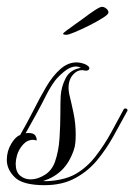

<svg xmlns="http://www.w3.org/2000/svg" viewBox="-30 -533 394 563"><path d="M101 10Q37 10 13.5 -13Q-10 -36 -10 -64Q-10 -90 3 -111.5Q16 -133 29 -137Q38 -153 48.5 -172Q59 -191 68 -209Q86 -245 105 -277.5Q124 -310 146.5 -330Q169 -350 194 -350Q206 -350 219 -345Q232 -339 232 -333Q232 -329 228 -327Q224 -325 219 -326Q201 -331 186 -316Q171 -301 171 -275Q171 -271 171.5 -266.5Q172 -262 173 -257Q179 -233 185.5 -202Q192 -171 192 -139Q192 -127 191 -115Q190 -103 186 -92Q173 -55 150.5 -33.5Q128 -12 96 -2Q120 -1 146.5 -6.5Q173 -12 192 -23Q225 -42 250.5 -75Q276 -108 296 -144.5Q316 -181 332 -211Q333 -215 338 -215Q341 -215 343 -212.5Q345 -210 343 -207Q323 -170 302 -132.5Q281 -95 255 -63.5Q229 -32 193 -12Q154 10 101 10ZM60 -7Q80 -7 101 -20Q122 -33 131 -58Q142 -89 144.5 -127.5Q147 -166 147 -200Q147 -234 148 -252Q150 -280 163 -304.5Q176 -329 207 -334Q200 -338 193 -338Q176 -338 158 -323Q140 -308 131 -296Q117 -277 104 -251Q91 -225 75 -196L45 -142Q48 -143 54 -143Q70 -143 74.5 -134Q79 -125 77 -121Q74 -122 71.5 -122.5Q69 -123 67 -123Q50 -123 37.5 -109Q25 -95 20 -78Q18 -71 17 -64.5Q16 -58 16 -53Q16 -29 29 -18Q42 -7 60 -7ZM165 -431Q155 -431 155 -434Q155 -436 166.5 -444.5Q178 -453 192 -463Q206 -473 213 -478Q230 -491 246.5 -502Q263 -513 269 -513Q275 -513 281.5 -508Q288 -503 288 -496Q288 -491 271.5 -480.5Q255 -470 232 -458.5Q209 -447 190 -439Q171 -431 165 -431Z"/></svg>

Font: Mea Culpa
Style: Regular
Weight: 400
Designer: Robert E. Leuschke
Foundry: Robert E. Leuschke
Version: Version 1.010; ttfautohint (v1.8.3)